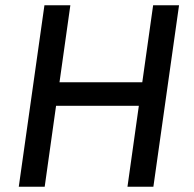

<svg xmlns="http://www.w3.org/2000/svg" viewBox="-20 -706 733 726"><path d="M205 -395H518L559 -686H657L560 0H462L505 -306H192L149 0H51L148 -686H246Z"/></svg>

Font: Chivo
Style: Italic
Weight: 400
Italic angle: -8.05°
Designer: Hector Gatti
Foundry: Omnibus-Type
Version: Version 1.007